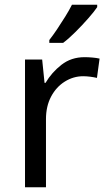

<svg xmlns="http://www.w3.org/2000/svg" viewBox="-20 -786 453 806"><path d="M335 -546Q350 -546 367.5 -544.5Q385 -543 398 -540L387 -459Q374 -462 358.5 -464Q343 -466 329 -466Q288 -466 252 -443.5Q216 -421 194.5 -380.5Q173 -340 173 -286V0H85V-536H157L167 -438H171Q197 -482 238 -514Q279 -546 335 -546ZM388 -756Q376 -738 351 -709.5Q326 -681 297.5 -652.5Q269 -624 245 -606H187V-618Q202 -637 219.5 -663Q237 -689 254 -716.5Q271 -744 282 -766H388Z"/></svg>

Font: Noto Sans Limbu
Style: Regular
Weight: 400
Designer: Monotype Design Team
Foundry: Monotype Imaging Inc.
Version: Version 2.004; ttfautohint (v1.8.4.7-5d5b)